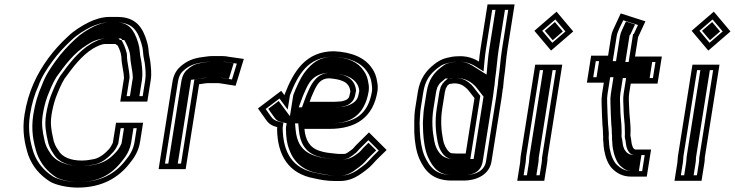

<svg xmlns="http://www.w3.org/2000/svg" viewBox="-20 -783 3341 873"><path d="M649.8 -321 665.4 -419C670 -448.5 666.3 -477.5 663.5 -502C661.9 -516.4 656.6 -534 656 -549C654.6 -567.6 652.5 -579.1 647.4 -596C629.4 -655.5 600 -706 513.8 -706H476.8C444.1 -706 411.6 -694.8 386.2 -683C351.2 -665.4 317.5 -644.8 288.7 -617C256.5 -587.5 224.7 -552.8 198.3 -516.5C149 -448.6 108.4 -368.4 91.5 -262C79.7 -187.4 92.2 -129.7 108.4 -78C128 -25.1 160.5 12.5 206.3 42C232.5 58.2 285.9 70 332.9 70C440.1 70 516.7 27.8 569.3 -40C591.5 -66.3 610.4 -97.5 616.9 -138L630.6 -225H507.6L493.2 -134C488.1 -124.9 485.1 -116.1 476.9 -106.5C460.2 -87.2 435.5 -66.3 409.5 -60C392.9 -56.8 372.9 -53 352.4 -53C300.2 -53 262 -69.1 244.8 -100C233.4 -116 224.3 -133.9 220.9 -157C214 -188.8 207.6 -218.4 214.5 -262C218.8 -288.9 225.4 -315.8 233.7 -339C245.2 -368.6 257.6 -399.7 273.3 -425C310.7 -476.3 350.6 -530.7 404.2 -563C419.7 -571 439.1 -583 460.3 -583H504.3C504.9 -582.3 505.5 -582 506.2 -582C508.6 -580.7 511.3 -578.7 514.2 -576H515.2C520.6 -566.3 523.8 -556.7 527.5 -546C530.7 -536.5 529.8 -532.9 532 -524C532.3 -490.1 542.3 -463.1 543.8 -428L526.8 -321ZM518.7 -608H464.3C433.1 -608 408.3 -591.4 394.5 -584.4C332.9 -547.2 290.7 -488.3 252.9 -436.5C234.9 -407.4 222.1 -375.2 210.1 -344.3C200.7 -318.1 194 -290.6 189.5 -262C181.9 -214.3 189.4 -179.2 195.9 -148.9C200.2 -121.6 210.7 -101.7 222.8 -84.4C246.2 -44.3 292.3 -28 348.4 -28C372 -28 393.8 -32.2 410.5 -35.5C446.3 -42.4 476.7 -70.9 495 -92.1C509.7 -109 511.9 -119.3 517.5 -129.2L528.7 -200H601.7L591.9 -138C586.3 -103.2 570.6 -77.5 550.5 -53.6C503.5 6.9 437.3 45 336.9 45C293.9 45 242.4 32.7 222.2 20.3C179.7 -7 150.3 -41.6 132.5 -89.2C116.7 -139.9 105.5 -192.7 116.5 -262C124.5 -312.4 137.1 -353.8 154.4 -392C169.7 -434.8 192.4 -468.8 218.1 -504.2C243.2 -538.7 273.1 -571.4 304.6 -600.2C330.7 -625.4 361.4 -644.3 394.2 -660.8C418.1 -671.8 446 -681 472.9 -681H509.9C583 -681 605.9 -642.2 623 -585.5C627.8 -569.9 629.4 -560.3 630.7 -543.9C631.8 -522.7 637 -507.2 638.3 -495.4C641.2 -470.7 644.3 -443.9 640.4 -419L628.8 -346L555.8 -346L569.2 -430.5C567.5 -470.4 557.5 -498.8 557.3 -528.1C557.2 -538.1 557 -541.5 551.6 -557.2C548 -567.8 544.4 -578.8 537.9 -590.5L532.1 -601H526.2C522.7 -603.5 521.2 -605 518.7 -608ZM613.8 -346 625.4 -419C629.6 -445.6 626.2 -473.1 623.4 -497.8C622 -510.5 616.7 -526.8 615.8 -545.7C614.5 -563.2 612.7 -573 607.9 -589.1C589.3 -650.2 563.4 -681 509.9 -681H472.9C454.9 -681 432 -674.4 408.8 -663.8C376.3 -647.4 347.6 -629.9 321.6 -604.7C290.1 -575.9 260 -543.1 234.7 -508.1C209.1 -472.9 185.8 -438.2 170 -394.2C152.4 -355.3 139.6 -312.9 131.5 -262C120.2 -190.7 131.9 -136.3 147.7 -85.5C166 -36.6 194.9 -3.1 236.3 23.6C252.9 33.6 299.3 45 336.9 45C423.3 45 484.6 13.9 533.8 -49.4C554.7 -74.3 571 -100.9 576.9 -138L586.7 -200H543.7L532.7 -130.9C527.5 -121.6 525 -111.6 511.9 -96.4C493.9 -75.6 466.7 -47.8 420.7 -36.8C402.7 -32.4 378 -28 348.4 -28C282.3 -28 230.1 -49.4 207.2 -88.9C195.3 -105.7 184.9 -126.1 180.9 -151.8C174.3 -182.4 167.2 -216 174.5 -262C178.9 -290 185.6 -317.2 194.6 -342.3C206.5 -372.9 219.1 -404.6 236.4 -432.7C273.9 -484.1 314.1 -541.8 377.7 -580.1C389.4 -587.2 418 -608 464.3 -608H530.5L536.4 -601H545.1L553.4 -586.2C559.7 -574.7 563.2 -564.1 566.8 -553.5C571.3 -540.3 570.3 -535.9 572.2 -528.3C572.5 -496.3 582.4 -468.7 584 -429.6L570.8 -346Z M824.2 -14 885.4 -400 899.7 -402C908 -403 916.3 -405 924.1 -405H973.1C975.1 -405 978.1 -404.7 982 -404L1051.2 -393L1088.6 -515L1019.2 -525C1010.1 -527 1001.3 -528 992.6 -528H943.6C935.6 -528 927.5 -527.3 919.3 -526C872 -520.8 842.4 -513.2 809.3 -488C785.7 -469.6 770 -448.5 763.8 -409L701.2 -14ZM803.2 -39H730.2L788.8 -409C794.1 -442.5 804.3 -454.8 822.8 -469.2C850.1 -489.9 872.2 -496.1 918.1 -501.2C925.3 -501.9 932.6 -503 939.7 -503H988.7C995.6 -503 1003.3 -502.1 1010.9 -500.4L1056.8 -493.8L1034.7 -421.6L989.9 -428.7C985.6 -429.4 981.7 -430 977.1 -430H928.1C916 -430 907.1 -427.6 900.3 -426.8L863.8 -421.7ZM788.2 -39 848.5 -419.9 895.2 -426.4C899.6 -427 909.5 -430 928.1 -430H977.1C985.6 -430 991 -429 995.8 -428.2L1020.6 -424.3L1042.4 -495.4L1004.4 -500.9C999.1 -502.1 992.6 -503 988.7 -503H939.7C935.2 -503 930.7 -502.6 925.8 -501.8C881 -494.6 868 -494.9 839.6 -473.5C821.8 -459.5 809.5 -445.3 803.8 -409L745.2 -39Z M1532 -322C1522.6 -322 1507.8 -320 1497.7 -320H1387.7C1393.6 -336.4 1398.3 -349.2 1407.3 -368C1421.5 -399.3 1437.3 -427 1476.6 -427C1527.2 -422.7 1567.2 -412.8 1572.6 -370C1572.4 -368.7 1572.5 -367.3 1573 -366C1571.9 -359.3 1570.7 -354 1569.4 -350C1566.3 -330 1549 -326.1 1532 -322ZM1273.9 -353 1273.4 -350 1258.6 -370 1152.9 -290 1190.5 -237C1202 -220.2 1217.8 -210.2 1240.5 -205C1239.9 -201.7 1239.7 -198.3 1239.9 -195C1242 -75.5 1292.4 6.9 1408.6 28C1438.2 34.6 1466.9 40 1502.7 40H1526.7C1561.4 40 1589.5 27.8 1612.9 13C1630.5 1.2 1659.1 -19.1 1672.5 -35C1693 -58.5 1716 -79.2 1738 -101L1657.7 -181L1610.2 -134C1600.9 -124.9 1593 -117.1 1583.8 -106C1578.4 -101.4 1561.5 -89.7 1558.9 -88C1553.7 -84.9 1550 -83 1542.1 -83H1523.1C1518.5 -83 1513.9 -83.3 1509.3 -84C1481.9 -86.8 1456.6 -88.8 1433.4 -97C1387.2 -111.5 1368.8 -146.7 1364.2 -197H1478.2C1597.9 -197 1677.4 -248.8 1696.4 -369C1698.3 -385 1697.8 -398.7 1694.9 -410C1692.3 -433.2 1683.8 -455.4 1671.8 -472C1640.2 -520.2 1580.8 -546.1 1499.1 -550C1370.5 -550 1314.8 -459.1 1273.9 -353ZM1481.6 -452H1480.6C1424 -452 1398.4 -405.9 1384.5 -375.3C1375.4 -356.1 1369.8 -341.2 1363.9 -324.9L1353.2 -295H1493.7C1506.6 -295 1521.5 -297 1528 -297H1531.1C1543.7 -300 1564 -301.5 1581.4 -321.7C1588.1 -329.4 1592 -338.5 1594.2 -348.2C1595.8 -353.7 1596.9 -359.4 1598 -366L1598.9 -371.9C1593.1 -434.8 1534.1 -448.7 1481.6 -452ZM1494.6 -525C1572.5 -521.1 1622.9 -497.4 1650.1 -455.8C1660.5 -441.5 1667.5 -423.1 1669.8 -403.4C1670.9 -393.8 1673 -383.3 1671.4 -368.5C1654.3 -263.1 1592.9 -222 1482.2 -222H1336.1L1339 -190.9C1344 -135.8 1366.8 -91 1422.1 -73.2C1450 -63.5 1476.1 -61.8 1502.3 -59.2C1509.3 -58.2 1513.3 -58 1519.2 -58H1538.2C1550.5 -58 1563.1 -63.3 1569.5 -67.2C1574.6 -70.3 1591.3 -81.9 1600.7 -90.1C1609.4 -100.6 1616.5 -107.7 1626.7 -117.8L1654.8 -145.7L1702.2 -98.4C1684.8 -81.6 1670.5 -67.9 1654.3 -49.4C1645.4 -38.7 1617.5 -18 1601.5 -7.3C1580.5 5.8 1559 15 1530.6 15H1506.6C1473.2 15 1447.5 10.2 1417.2 3.5C1309.4 -16.1 1267.2 -89.8 1265.2 -199.6C1265.1 -202 1265.2 -203.2 1265.5 -205L1268.6 -225.1L1249.8 -229.4C1231.1 -233.7 1220.8 -240.5 1212.1 -253.2L1187.9 -287.4L1250.8 -335.1L1288.1 -284.9L1298.4 -350C1335.6 -445.8 1381.7 -524.5 1494.6 -525ZM1613.6 -369.8 1613 -366C1611.9 -359.5 1610.7 -353.6 1609.3 -348.8C1606.6 -336.1 1599.6 -324.3 1585.8 -315.1C1565.5 -301.5 1550.1 -300.4 1535.7 -297H1528C1526 -297 1510.8 -295 1493.7 -295H1338.4L1348.5 -323.1C1354.3 -339.4 1359.7 -353.6 1368.7 -372.7C1380.2 -397.9 1401.3 -452 1480.6 -452H1483.2C1543 -447.5 1608.3 -429.8 1613.6 -369.8ZM1656.4 -368.7C1658 -383.3 1657.3 -395.6 1655 -404.8C1652.5 -426.1 1645.2 -445.6 1634.5 -460.3C1607.4 -501.8 1562 -521.4 1493.7 -525C1437.6 -524.4 1399.8 -501.3 1362 -449.8C1344.5 -424.4 1327.2 -386.2 1313.6 -351.2L1298.3 -254.6L1247 -323.8L1199.8 -288.1L1227.7 -248.8C1236.6 -235.8 1244.9 -231.5 1257.6 -228.6L1283.3 -222.6L1280.5 -205C1280.1 -202.6 1280 -200.7 1280.1 -197.9C1280.8 -159.4 1284 -130.7 1295.3 -102.9C1315.4 -43.9 1362.7 -7.1 1423.2 3.9C1453 9.3 1476.7 15 1506.6 15H1530.6C1548.8 15 1565.3 9.1 1585.3 -3.3C1600.6 -13.7 1628.2 -34.1 1637.5 -45C1655.1 -65.2 1672.6 -81.8 1690.5 -99.1L1655.5 -133.9L1643.6 -122.2C1634.1 -112.9 1627.4 -106.3 1619.2 -96.4C1611.9 -87.5 1591.3 -74.8 1587.1 -72C1579.9 -67.1 1560.5 -58 1538.2 -58H1519.2C1511.9 -58 1505.1 -58.5 1497.9 -59.4C1472.3 -62 1442.8 -64 1411.7 -74.7C1348 -95.2 1328.8 -141.2 1324.1 -193.1L1321.4 -222H1482.2C1533.6 -222 1568.9 -232.2 1597.1 -254.2C1624.9 -275.9 1647.3 -312.1 1656.4 -368.7Z M2287.7 -560 2319.8 -763H2196.8L2164.7 -560C2161.8 -542 2159.5 -523 2157.7 -503C2134.1 -517.8 2101.4 -530.2 2059.5 -527C2051.5 -527 2043.7 -526.3 2036.2 -525C2000.9 -518.8 1982 -512.3 1954.8 -491C1916.8 -461.6 1889.2 -424.4 1879.7 -364L1868.2 -292C1861.5 -249.3 1864.2 -217.2 1863.7 -181C1865.4 -138.5 1872.1 -94.6 1886.7 -61C1911.5 -6.1 1947 38 2034 38H2088C2149.5 38 2205.5 9.5 2214.8 -49L2261.2 -342C2263.1 -354 2264.8 -367 2266.3 -381L2268.7 -383L2267.1 -386L2268.4 -394L2271.2 -424C2278.1 -467.9 2280.7 -516 2287.7 -560ZM2007.5 -382C2009.4 -385.3 2011.2 -388.3 2012.9 -391C2013.6 -395.2 2020.1 -398 2023.5 -401C2029.5 -401 2036.9 -404 2045 -404C2075.6 -404 2089.7 -391.9 2104.9 -378L2112.4 -369C2116.8 -363 2121 -357.7 2124.9 -353L2137.4 -337L2097.5 -85H2053.5C2048.8 -85 2043.5 -85.3 2037.6 -86C2029.8 -86 2026.6 -88.5 2021.7 -93C2008.4 -105.2 1998.2 -126.7 1994.4 -148C1986.2 -190.5 1982.4 -236.2 1990.9 -290L2002.7 -364C2003.7 -370.5 2006.6 -376.5 2007.5 -382ZM2242.7 -391.4 2241.1 -378.8C2239.3 -363.5 2238 -353.6 2236.2 -342L2189.8 -49C2183.6 -10.3 2147.8 13 2091.9 13H2037.9C1961.6 13 1933.4 -22.4 1910.1 -73.9C1897.5 -103.1 1890.7 -146 1889 -185.2C1889.2 -207 1887.1 -221 1888.5 -236.9C1889.9 -256 1890.2 -272.8 1893.2 -292L1904.7 -364C1913.2 -417.7 1935.3 -446.6 1968.4 -472.3C1992 -490.8 2002.8 -494.4 2036.7 -500.4C2042.7 -501.5 2048.9 -502 2055.5 -502H2056.5C2092.6 -504.7 2120.7 -494.6 2141.8 -481.3L2178.6 -458.2L2182.9 -504.7C2184.7 -524.2 2186.9 -542.6 2189.7 -560L2217.9 -738H2290.9L2262.7 -560C2255.4 -514.1 2252.8 -466.1 2246.2 -424L2246 -423.2L2243.3 -393.2C2243.1 -392.2 2243 -392.9 2242.7 -391.4ZM1983.3 -386.8 1982.5 -382C1982.2 -380.7 1979.3 -374.3 1977.7 -364L1965.9 -290C1956.9 -232.8 1961 -183.6 1969.5 -139.9C1973.9 -115 1985.2 -89.8 2003 -73.5C2007.9 -69 2020.6 -61.4 2032.2 -61C2038.3 -60.4 2044 -60 2049.5 -60H2118.5L2163.9 -346.9L2145.6 -370.4C2141.4 -375.4 2137.8 -380.1 2133.4 -386.2L2124.5 -396.7C2108.7 -411.2 2088.1 -429 2048.9 -429C2036.9 -429 2028 -426.1 2027.2 -426H2017.1C2006.9 -418.1 1995.7 -411.8 1983.3 -386.8ZM2227.3 -388.2C2227.5 -389.6 2228 -391.5 2228.3 -393.5L2231.1 -423.5C2238 -467.5 2240.5 -514.5 2247.7 -560L2275.9 -738H2232.9L2204.7 -560C2201.9 -542.4 2199.6 -523.7 2197.8 -504L2192.3 -444L2127.8 -484.5C2107.1 -497.5 2085 -504.1 2058 -502H2055.5C2051.1 -502 2047.2 -501.6 2043.5 -501C2012.8 -495.6 2008.2 -494.6 1985.2 -476.6C1952.7 -451.5 1928.6 -420.7 1919.7 -364L1908.2 -292C1905.1 -272.1 1904.8 -254.8 1903.4 -236.2C1901.9 -219.2 1904.1 -204.3 1903.9 -183.7C1905.6 -143.3 1912.5 -99.9 1925.5 -69.8C1950.2 -15.2 1978.9 13 2037.9 13H2091.9C2129 13 2167.1 -0.8 2174.8 -49L2221.2 -342C2223.4 -355.8 2225.6 -372.7 2227.3 -388.2ZM1967.5 -382 1968 -385.1C1970.2 -389 1971.8 -392 1974.3 -395.9C1978.6 -405.3 1990 -413.2 1992.3 -414.8L2005.3 -426H2023.5C2024.9 -426.3 2035.7 -429 2048.9 -429C2101.2 -429 2124.9 -406.2 2140 -392.4L2148.9 -381.7C2153.3 -375.7 2156.9 -371 2161.2 -365.9L2178.5 -343.8L2133.5 -60H2049.5C2043 -60 2035.7 -60.5 2030 -61C2005.6 -62.6 1992.1 -73.7 1987.8 -77.6C1969 -94.8 1958.7 -118.9 1954.5 -142.8C1946.1 -186.1 1942.1 -234.1 1950.9 -290L1962.7 -364C1964.2 -373.6 1967.2 -380.3 1967.5 -382Z M2345 -44 2331.8 39H2454.8L2468 -44C2469.2 -52 2469.8 -59.7 2469.6 -67L2536.5 -489H2413.5L2347.2 -71C2345.8 -62.1 2346.2 -51.6 2345 -44ZM2409.8 -643 2485.6 -553 2586.4 -640 2510.6 -730ZM2443 -44 2433.8 14H2360.8L2370 -44C2371.8 -55.4 2371.4 -65.4 2372.2 -71L2434.5 -464H2507.5L2444.3 -64.7C2444.4 -58.3 2444.2 -51.5 2443 -44ZM2445.2 -643 2505 -694.6 2551 -640 2491.2 -588.4ZM2429.4 -65.6 2492.5 -464H2449.5L2387.2 -71C2386.2 -64.2 2386.6 -54 2385 -44L2375.8 14H2418.8L2428 -44C2429.2 -51.7 2429.5 -58.9 2429.4 -65.6ZM2457 -643 2493.1 -600.2 2539.2 -640 2503.1 -682.8Z M2859.4 -110C2858.8 -110 2858.5 -110.3 2858.6 -111C2855.7 -116.7 2852 -127.9 2851.4 -135L2849.1 -152C2848.4 -159.2 2845.3 -165.9 2846.6 -174C2849.4 -216.6 2840.7 -256.8 2840.4 -299C2840 -316.3 2837.7 -339 2840.7 -358L2847.8 -403H2969.8L2989.3 -526H2867.3L2881.6 -616L2882.7 -617L2914.6 -686L2802.4 -722C2791.7 -699 2781 -676.1 2770.4 -653C2764.5 -641 2760.6 -629 2758.7 -617L2744.9 -530H2667.9L2648.5 -407H2725.5L2717.7 -358C2715.3 -342.7 2714.5 -327.3 2715.4 -312C2716 -277.6 2717.9 -247.6 2719.2 -216L2721 -196C2721.4 -185.3 2721.6 -176.7 2721.9 -170C2722.6 -166 2722.8 -163 2722.5 -161C2721.9 -153 2722.2 -144.7 2723.5 -136L2724.7 -118L2727 -101C2732.8 -67.8 2744.5 -34.5 2766.2 -14C2786.2 4.8 2810.6 20 2850.8 20H2920.8L2940.3 -103H2870.3C2865.2 -103 2862.1 -106.8 2859.4 -110ZM2814 -690.8 2880.8 -669.4 2862.7 -630.3 2858.2 -626.4 2838.3 -501H2960.3L2948.8 -428H2826.8L2815.7 -358C2811.9 -334.3 2814.8 -310.3 2815 -294.8C2815.3 -267.4 2818.2 -237.5 2820.4 -214C2820.4 -196.1 2821.9 -182.4 2821.4 -172.7C2819.3 -155 2823.6 -148.5 2823.9 -145.4L2826.2 -128.8C2827.7 -115.9 2830.3 -108.8 2834.1 -100.3L2841.2 -89.7C2844.4 -86.2 2852 -78 2866.4 -78H2911.4L2899.8 -5H2854.8C2821.5 -5 2803 -16.6 2785.2 -33.3C2768.6 -49 2757.4 -78.4 2752 -108.5L2749.9 -124.2L2748.7 -142.4C2747.8 -148.8 2747.4 -158.3 2747.7 -162C2749.3 -179.6 2746.8 -183.4 2746.3 -201.3L2744.5 -221.5C2743.1 -254.3 2741.3 -282 2740.7 -316.8C2739.8 -331.6 2740.5 -344.2 2742.7 -358L2754.4 -432H2677.4L2689 -505H2766L2783.7 -617C2787.7 -642.1 2804.7 -670.7 2814 -690.8ZM2826.7 -93 2818.9 -104C2815.3 -111.9 2812.4 -120.6 2811.3 -130.9L2809 -147.8C2808.6 -152.1 2804.6 -159.2 2806.4 -173.2C2807.2 -186 2805.5 -198.2 2805.5 -215.9C2803.3 -239.6 2800.4 -269.3 2800.2 -296.3C2799.9 -312.5 2797.2 -336 2800.7 -358L2811.8 -428H2933.8L2945.3 -501H2823.3L2842.7 -623.2L2846.3 -626.3L2867.4 -671.9L2826 -685.2C2820.3 -672.9 2814.8 -661 2808.9 -648.1C2803.5 -637.2 2800.4 -627.4 2798.7 -617L2781 -505H2704L2692.4 -432H2769.4L2757.7 -358C2755.4 -343.6 2754.7 -330 2755.6 -315.1C2756.2 -280.4 2758 -251.8 2759.4 -219.5L2761.2 -199.4C2761.5 -188.2 2761.8 -180.8 2762.1 -174.1C2763.7 -163 2761.8 -152.6 2763.7 -140.1L2764.8 -122L2767 -105.8C2772.5 -74.8 2784.8 -44 2800.4 -29.1C2818.6 -12.1 2833.2 -5 2854.8 -5H2884.8L2896.4 -78H2866.4C2838.4 -78 2829.1 -90.5 2826.7 -93Z M3060 -44 3046.8 39H3169.8L3183 -44C3184.2 -52 3184.8 -59.7 3184.6 -67L3251.5 -489H3128.5L3062.2 -71C3060.8 -62.1 3061.2 -51.6 3060 -44ZM3124.8 -643 3200.6 -553 3301.4 -640 3225.6 -730ZM3158 -44 3148.8 14H3075.8L3085 -44C3086.8 -55.4 3086.4 -65.4 3087.2 -71L3149.5 -464H3222.5L3159.3 -64.7C3159.4 -58.3 3159.2 -51.5 3158 -44ZM3160.2 -643 3220 -694.6 3266 -640 3206.2 -588.4ZM3144.4 -65.6 3207.5 -464H3164.5L3102.2 -71C3101.2 -64.2 3101.6 -54 3100 -44L3090.8 14H3133.8L3143 -44C3144.2 -51.7 3144.5 -58.9 3144.4 -65.6ZM3172 -643 3208.1 -600.2 3254.2 -640 3218.1 -682.8Z"/></svg>

Font: Tape
Style: Regular
Weight: 500
Foundry: Cannot Into Space Fonts
Version: Version 0.97